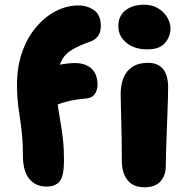

<svg xmlns="http://www.w3.org/2000/svg" viewBox="-20 -783 788 813"><path d="M177 7Q131 7 104 -25.5Q77 -58 77 -125Q77 -166 74.5 -197Q72 -228 68.5 -254.5Q65 -281 61 -306.5Q57 -332 54.5 -360.5Q52 -389 52 -424Q52 -500 73.5 -561.5Q95 -623 132.5 -667.5Q170 -712 216.5 -736Q263 -760 312 -760Q349 -760 378 -740Q407 -720 407 -673Q407 -647 395 -630.5Q383 -614 360 -606Q315 -590 287 -573.5Q259 -557 245 -534Q231 -511 226 -477Q221 -443 221 -390Q221 -360 225.5 -330Q230 -300 236 -266.5Q242 -233 246.5 -193Q251 -153 251 -104Q251 -38 233 -15.5Q215 7 177 7ZM160 -317Q128 -317 107 -334Q86 -351 86 -377Q86 -415 105.5 -445Q125 -475 160 -488Q202 -503 236 -509.5Q270 -516 297 -516Q327 -516 348.5 -505.5Q370 -495 381.5 -474.5Q393 -454 393 -424Q393 -402 381.5 -385Q370 -368 346 -366Q298 -362 267 -354Q236 -346 216.5 -337.5Q197 -329 184 -323Q171 -317 160 -317ZM591 10Q558 10 537 -4.5Q516 -19 506 -44Q496 -69 496 -98Q496 -158 495 -199.5Q494 -241 493.5 -271.5Q493 -302 492 -329Q491 -356 491 -386Q491 -422 502.5 -452Q514 -482 540 -499.5Q566 -517 607 -517Q647 -517 669 -492.5Q691 -468 692 -415Q692 -396 691 -362.5Q690 -329 688.5 -289Q687 -249 685.5 -208.5Q684 -168 683 -134Q682 -100 682 -79Q682 -41 660 -15.5Q638 10 591 10ZM604 -574Q548 -574 514.5 -602.5Q481 -631 481 -671Q481 -716 511.5 -739.5Q542 -763 590 -763Q626 -763 651 -747Q676 -731 689 -708Q702 -685 702 -662Q702 -630 679.5 -602Q657 -574 604 -574Z"/></svg>

Font: Shantell Sans ExtraBold
Style: Regular
Weight: 800
Designer: Stephen Nixon, Anya Danilova, Shantell Martin
Foundry: Arrow Type
Version: Version 1.011;[c5ecc13dd]